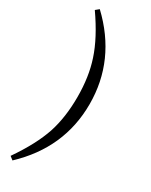

<svg xmlns="http://www.w3.org/2000/svg" viewBox="-260 -870 890 1131"><g transform="rotate(30 185.0 -304.5)"><path d="M53 210 30 192Q125 55 163 -59Q198 -167 198 -304.5Q198 -442 162 -550Q125 -664 30 -800L53 -819Q281 -603 281 -304Q281 -5 53 210Z"/></g></svg>

Font: GenRyuMin TW M
Style: Regular
Weight: 500
Version: Version 1.501;PS 1;hotconv 16.6.51;makeotf.lib2.5.65220